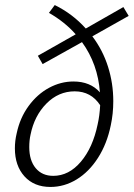

<svg xmlns="http://www.w3.org/2000/svg" viewBox="-20 -736 530 761"><path d="M346 -592Q387 -538 408 -472Q429 -406 429 -335Q429 -285 419 -239Q404 -166 368.5 -110.5Q333 -55 284 -25Q235 5 180 5Q115 5 77 -37Q39 -79 39 -148Q39 -178 46 -207Q59 -269 93.5 -316Q128 -363 174.5 -388Q221 -413 271 -413Q338 -413 376 -370Q368 -482 305 -569L149 -482L130 -515L280 -600Q237 -649 174 -685L197 -716Q268 -681 320 -623L469 -708L490 -673ZM367 -243Q375 -278 377 -319Q341 -374 276 -374Q212 -374 164 -325.5Q116 -277 101 -202Q96 -180 96 -153Q96 -100 121.5 -69.5Q147 -39 191 -39Q253 -39 300.5 -95Q348 -151 367 -243Z"/></svg>

Font: Ysabeau Infant Semilight
Style: Italic
Weight: 300
Italic angle: -12°
Designer: Christian Thalmann (Catharsis Fonts)
Version: Version 0.003